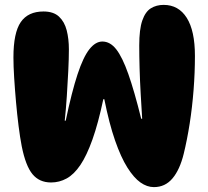

<svg xmlns="http://www.w3.org/2000/svg" viewBox="-20 -758 853 786"><path d="M35 -523Q35 -624 65 -667.5Q95 -711 158 -711Q199 -711 221.5 -690Q244 -669 253 -634Q262 -599 262 -556Q262 -518 259.5 -467.5Q257 -417 253.5 -363.5Q250 -310 245 -264H249Q274 -383 297.5 -454Q321 -525 346 -556.5Q371 -588 399 -588Q431 -588 456 -556Q481 -524 505.5 -454.5Q530 -385 558 -272H562Q559 -321 556 -373Q553 -425 551.5 -476.5Q550 -528 550 -572Q550 -638 562.5 -674Q575 -710 597.5 -724Q620 -738 650 -738Q711 -738 744.5 -685Q778 -632 778 -529Q778 -461 772.5 -390Q767 -319 756.5 -252Q746 -185 732 -128Q716 -63 686 -27.5Q656 8 610 8Q582 8 555 -11Q528 -30 501.5 -72Q475 -114 451 -183Q427 -252 407 -352H403Q382 -253 358.5 -187Q335 -121 309 -82.5Q283 -44 253 -27.5Q223 -11 189 -11Q141 -11 113 -45Q85 -79 69 -159Q62 -195 56 -242.5Q50 -290 45.5 -341Q41 -392 38 -439.5Q35 -487 35 -523Z"/></svg>

Font: DynaPuff SemiBold
Style: Regular
Weight: 600
Designer: Toshi Omagari, Jennifer Daniel
Foundry: Google Fonts
Version: Version 2.000